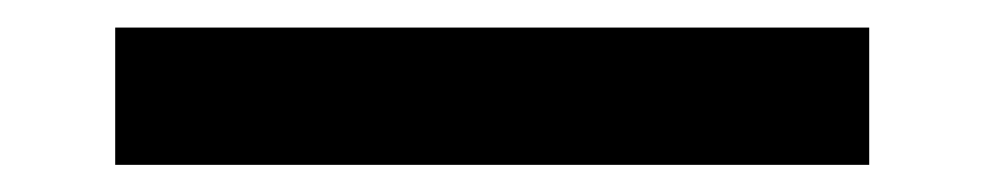

<svg xmlns="http://www.w3.org/2000/svg" viewBox="-20 -420 718 140"><path d="M613.8 -299.8H64V-399.9H613.8Z"/></svg>

Font: Bruno Ace SC
Style: Regular
Weight: 400
Designer: Astigmatic (AOETI)
Foundry: Astigmatic (AOETI)
Version: Version 1.000